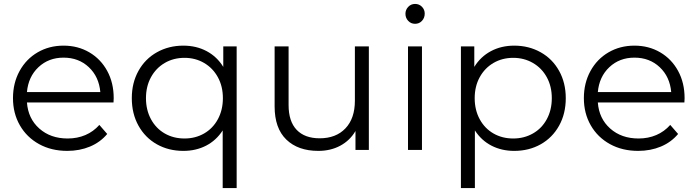

<svg xmlns="http://www.w3.org/2000/svg" viewBox="-20 -762 3546 976"><path d="M557 -241H117Q123 -159 180 -108.5Q237 -58 324 -58Q373 -58 414 -75.5Q455 -93 485 -127L525 -81Q490 -39 437.5 -17Q385 5 322 5Q241 5 178.5 -29.5Q116 -64 81 -125Q46 -186 46 -263Q46 -340 79.5 -401Q113 -462 171.5 -496Q230 -530 303 -530Q376 -530 434 -496Q492 -462 525 -401.5Q558 -341 558 -263ZM117 -294H490Q483 -372 431.5 -420.5Q380 -469 303 -469Q227 -469 175.5 -420.5Q124 -372 117 -294Z M1183 -526V194H1112V-99Q1079 -48 1027.5 -21.5Q976 5 912 5Q837 5 777.5 -28.5Q718 -62 684 -123Q650 -184 650 -263Q650 -341 684 -402Q718 -463 778 -496.5Q838 -530 912 -530Q978 -530 1030.5 -502Q1083 -474 1115 -422V-526ZM1113 -263Q1113 -323 1087.5 -369.5Q1062 -416 1017.5 -442Q973 -468 918 -468Q862 -468 817.5 -442Q773 -416 747.5 -369.5Q722 -323 722 -263Q722 -203 747.5 -156Q773 -109 817.5 -83.5Q862 -58 918 -58Q973 -58 1017.5 -83.5Q1062 -109 1087.5 -156Q1113 -203 1113 -263Z M1855 -526V0H1787V-96Q1759 -48 1710 -21.5Q1661 5 1598 5Q1495 5 1435.5 -52.5Q1376 -110 1376 -221V-526H1447V-228Q1447 -145 1488 -102Q1529 -59 1605 -59Q1688 -59 1736 -109.5Q1784 -160 1784 -250V-526Z M2054 -526H2125V0H2054ZM2041 -692Q2041 -712 2055 -727Q2069 -742 2090 -742Q2111 -742 2125 -727.5Q2139 -713 2139 -693Q2139 -671 2125 -656Q2111 -641 2090 -641Q2069 -641 2055 -656Q2041 -671 2041 -692Z M2856 -263Q2856 -184 2822 -123Q2788 -62 2728.5 -28.5Q2669 5 2594 5Q2530 5 2478.5 -21.5Q2427 -48 2394 -99V194H2323V-526H2391V-422Q2423 -474 2475.5 -502Q2528 -530 2594 -530Q2668 -530 2728 -496.5Q2788 -463 2822 -402Q2856 -341 2856 -263ZM2785 -263Q2785 -323 2759.5 -369.5Q2734 -416 2689 -442Q2644 -468 2589 -468Q2533 -468 2488.5 -442Q2444 -416 2418.5 -369.5Q2393 -323 2393 -263Q2393 -203 2418.5 -156Q2444 -109 2488.5 -83.5Q2533 -58 2589 -58Q2644 -58 2689 -83.5Q2734 -109 2759.5 -156Q2785 -203 2785 -263Z M3459 -241H3019Q3025 -159 3082 -108.5Q3139 -58 3226 -58Q3275 -58 3316 -75.5Q3357 -93 3387 -127L3427 -81Q3392 -39 3339.5 -17Q3287 5 3224 5Q3143 5 3080.5 -29.5Q3018 -64 2983 -125Q2948 -186 2948 -263Q2948 -340 2981.5 -401Q3015 -462 3073.5 -496Q3132 -530 3205 -530Q3278 -530 3336 -496Q3394 -462 3427 -401.5Q3460 -341 3460 -263ZM3019 -294H3392Q3385 -372 3333.5 -420.5Q3282 -469 3205 -469Q3129 -469 3077.5 -420.5Q3026 -372 3019 -294Z"/></svg>

Font: Idrija
Style: Regular
Weight: 400
Designer: Julieta Ulanovsky
Foundry: Julieta Ulanovsky
Version: Version 7.200